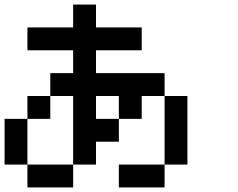

<svg xmlns="http://www.w3.org/2000/svg" viewBox="-20 -820 1040 840"><path d="M0 -100V-300H100V-100ZM200 -400V-500H300V-600H100V-700H300V-800H400V-700H600V-600H400V-500H700V-400H600V-300H500V-400H400V-300H500V-200H400V-100H300V-400ZM200 -300H100V-400H200ZM800 -100H700V-400H800ZM100 -100H300V0H100ZM500 0V-100H700V0Z"/></svg>

Font: GalmuriMono9 Regular
Style: Regular
Weight: 400
Designer: Lee Minseo (quiple)
Version: Version 2.399;hotconv 1.1.1;makeotfexe 2.6.0 DEVELOPMENT